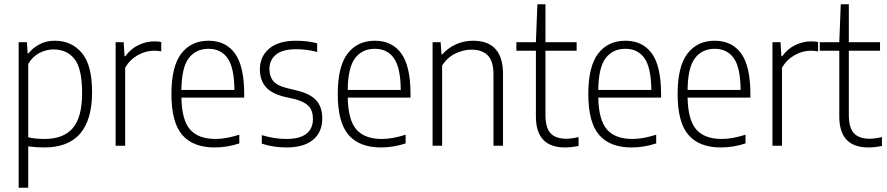

<svg xmlns="http://www.w3.org/2000/svg" viewBox="-20 -687 4181 905"><path d="M107 -488 110 -436H115Q135 -462 167 -478.5Q199 -495 238 -495Q317 -495 365.5 -438Q414 -381 414 -253Q414 8 189 8Q151 8 113 3V198H68V-488ZM367 -248Q367 -363 331.5 -408.5Q296 -454 232 -454Q197 -454 164.5 -436.5Q132 -419 113 -385V-40Q145 -32 190 -32Q279 -32 323 -83Q367 -134 367 -248Z M563 -488 567 -422H571Q595 -456 631.5 -474Q668 -492 708 -492Q727 -492 740 -489V-445Q722 -448 706 -448Q667 -448 629.5 -427Q592 -406 570 -368V0H525V-488Z M1131 -227H835Q837 -121 876 -76.5Q915 -32 996 -32Q1045 -32 1108 -52V-11Q1050 8 992 8Q890 8 839 -51Q788 -110 788 -244Q788 -374 834.5 -434.5Q881 -495 963 -495Q1044 -495 1087.5 -435Q1131 -375 1131 -243ZM835 -263H1085Q1084 -369 1052.5 -413Q1021 -457 963 -457Q903 -457 869.5 -412.5Q836 -368 835 -263Z M1214 -10V-50Q1274 -32 1330 -32Q1392 -32 1423.5 -56Q1455 -80 1455 -126Q1455 -165 1435.5 -186Q1416 -207 1373 -219L1320 -231Q1259 -246 1232 -278Q1205 -310 1205 -360Q1205 -421 1249 -458Q1293 -495 1375 -495Q1429 -495 1475 -483V-442Q1427 -455 1376 -455Q1312 -455 1281 -429.5Q1250 -404 1250 -362Q1250 -326 1268.5 -304.5Q1287 -283 1328 -273L1381 -260Q1445 -244 1472 -212.5Q1499 -181 1499 -129Q1499 -64 1455.5 -28Q1412 8 1330 8Q1268 8 1214 -10Z M1915 -227H1619Q1621 -121 1660 -76.5Q1699 -32 1780 -32Q1829 -32 1892 -52V-11Q1834 8 1776 8Q1674 8 1623 -51Q1572 -110 1572 -244Q1572 -374 1618.5 -434.5Q1665 -495 1747 -495Q1828 -495 1871.5 -435Q1915 -375 1915 -243ZM1619 -263H1869Q1868 -369 1836.5 -413Q1805 -457 1747 -457Q1687 -457 1653.5 -412.5Q1620 -368 1619 -263Z M2057 -488 2061 -431H2065Q2093 -462 2130 -478.5Q2167 -495 2210 -495Q2351 -495 2351 -338V0H2306V-336Q2306 -399 2279 -426Q2252 -453 2202 -453Q2165 -453 2127 -435Q2089 -417 2064 -378V0H2019V-488Z M2707 -41V1Q2672 8 2643 8Q2506 8 2506 -138V-448H2414V-488H2506L2513 -667H2551V-488H2698V-448H2551V-146Q2551 -85 2575 -59Q2599 -33 2650 -33Q2673 -33 2707 -41Z M3096 -227H2800Q2802 -121 2841 -76.5Q2880 -32 2961 -32Q3010 -32 3073 -52V-11Q3015 8 2957 8Q2855 8 2804 -51Q2753 -110 2753 -244Q2753 -374 2799.5 -434.5Q2846 -495 2928 -495Q3009 -495 3052.5 -435Q3096 -375 3096 -243ZM2800 -263H3050Q3049 -369 3017.5 -413Q2986 -457 2928 -457Q2868 -457 2834.5 -412.5Q2801 -368 2800 -263Z M3517 -227H3221Q3223 -121 3262 -76.5Q3301 -32 3382 -32Q3431 -32 3494 -52V-11Q3436 8 3378 8Q3276 8 3225 -51Q3174 -110 3174 -244Q3174 -374 3220.5 -434.5Q3267 -495 3349 -495Q3430 -495 3473.5 -435Q3517 -375 3517 -243ZM3221 -263H3471Q3470 -369 3438.5 -413Q3407 -457 3349 -457Q3289 -457 3255.5 -412.5Q3222 -368 3221 -263Z M3659 -488 3663 -422H3667Q3691 -456 3727.5 -474Q3764 -492 3804 -492Q3823 -492 3836 -489V-445Q3818 -448 3802 -448Q3763 -448 3725.5 -427Q3688 -406 3666 -368V0H3621V-488Z M4137 -41V1Q4102 8 4073 8Q3936 8 3936 -138V-448H3844V-488H3936L3943 -667H3981V-488H4128V-448H3981V-146Q3981 -85 4005 -59Q4029 -33 4080 -33Q4103 -33 4137 -41Z"/></svg>

Font: KaputaLibre
Style: Regular
Weight: 400
Designer: Multiple designers
Foundry: Textual
Version: Version 2.900